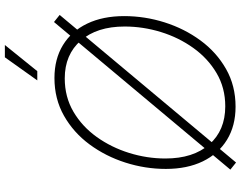

<svg xmlns="http://www.w3.org/2000/svg" viewBox="-121 -859 994 792"><g transform="rotate(-90 376.0 -463.0)"><path d="M332 11.7Q252.9 11.7 195.3 -23.7Q137.7 -59.1 106.4 -123.5Q75.2 -188 75.2 -275.9Q75.2 -360.8 101.3 -442.6Q127.4 -524.4 176.3 -590.6Q225.1 -656.7 294.4 -696Q363.8 -735.4 450.2 -735.4Q528.8 -735.4 586.2 -700.2Q643.6 -665 674.6 -600.3Q705.6 -535.6 705.6 -447.8Q705.6 -362.8 679.7 -281Q653.8 -199.2 605.2 -133.1Q556.6 -66.9 487.5 -27.6Q418.5 11.7 332 11.7ZM333.5 -30.8Q409.7 -30.8 470.5 -66.7Q531.2 -102.5 574.2 -162.6Q617.2 -222.7 639.9 -296.4Q662.6 -370.1 662.6 -445.8Q662.6 -560.5 604.7 -626.7Q546.9 -692.9 448.7 -692.9Q372.1 -692.9 311 -657Q250 -621.1 207 -561Q164.1 -501 141.1 -427.2Q118.2 -353.5 118.2 -277.8Q118.2 -163.1 176 -96.9Q233.9 -30.8 333.5 -30.8ZM101.6 13.7 72.3 -9.8 681.2 -737.3 710.4 -713.9ZM440.4 -806.2 535.6 -939.9H586.4L478.5 -806.2Z"/></g></svg>

Font: Inter Extra Light
Style: Italic
Weight: 200
Italic angle: -9.39999°
Designer: Rasmus Andersson
Foundry: rsms
Version: Version 4.000;git-3c8e0fc